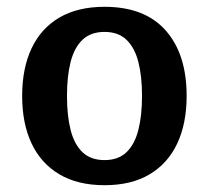

<svg xmlns="http://www.w3.org/2000/svg" viewBox="-20 -526 608 559"><path d="M284.3 13.2Q206.4 13.2 152.8 -18.5Q99.3 -50.3 71.9 -108.4Q44.5 -166.5 44.5 -246.6Q44.5 -327.1 71.9 -385.2Q99.3 -443.4 152.8 -474.8Q206.4 -506.2 284.3 -506.2Q401.5 -506.2 462.4 -437.3Q523.4 -368.4 523.4 -246.6Q523.4 -166.5 496 -108.2Q468.5 -49.9 415.5 -18.4Q362.5 13.2 284.3 13.2ZM284.3 -59.9Q324.3 -59.9 348.3 -82.9Q372.3 -105.9 382.9 -148Q393.5 -190 393.5 -246.6Q393.5 -303.6 382.9 -345.4Q372.3 -387.1 348.3 -410.1Q324.3 -433.1 284.3 -433.1Q244.3 -433.1 220.3 -410.3Q196.3 -387.5 185.6 -345.7Q175 -304 175 -246.6Q175 -189.6 185.6 -147.6Q196.3 -105.5 220.3 -82.7Q244.3 -59.9 284.3 -59.9Z"/></svg>

Font: Andada Pro
Style: Regular
Weight: 400
Designer: Carolina Giovagnoli
Foundry: Huerta Tipografica
Version: Version 3.003